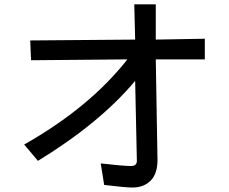

<svg xmlns="http://www.w3.org/2000/svg" viewBox="-20 -797 1040 872"><path d="M910.2 -527.3H687.5L695.3 -70.3Q695.3 -7.8 664.1 23.4Q632.8 54.7 582 54.7Q550.8 54.7 453.1 43L437.5 -54.7Q543 -43 574.2 -43Q601.6 -43 601.6 -66.4L593.8 -429.7Q433.6 -238.3 152.3 -66.4L89.8 -140.6Q386.7 -308.6 558.6 -527.3L121.1 -523.4L117.2 -613.3L593.8 -617.2L589.8 -777.3H687.5V-617.2L910.2 -621.1Z"/></svg>

Font: Droid Sans Fallback
Style: Regular
Weight: 400
Designer: Steve Matteson
Foundry: Ascender Corporation
Version: 3.00 (Khmer version)